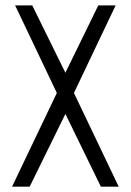

<svg xmlns="http://www.w3.org/2000/svg" viewBox="-20 -704 493 724"><path d="M25.4 0 194.3 -353.5 37.1 -683.6H101.6L226.6 -429.7L350.6 -683.6H416L258.8 -353.5L427.7 0H360.4L226.6 -274.4L91.8 0Z"/></svg>

Font: Post No Bills Jaffna Medium
Style: Regular
Weight: 500
Designer: Kosala Senevirathne, Siva Puranthara, Lasantha Premarathna, Tharique Azeez
Foundry: Mooniak
Version: Version 1.220 ; ttfautohint (v1.6)